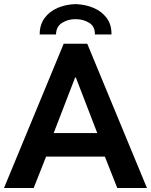

<svg xmlns="http://www.w3.org/2000/svg" viewBox="-21 -938 753 958"><path d="M-1 0 296.8 -719.7H414.4L712.2 0H564.1L487.9 -192.8L475.1 -246.1L357.6 -551H353.6L236.1 -246.1L223.3 -192.8L147.1 0ZM158.6 -156.5V-274.1H552.6V-156.5ZM355.6 -917.5Q404.4 -916 445.6 -898.7Q486.7 -881.4 511.4 -848.2Q536.1 -814.9 535.2 -766.2H452.5Q453.3 -806.1 424.1 -824.2Q394.9 -842.4 355.6 -842.4Q317.8 -842.4 288.5 -823.8Q259.1 -805.2 258.6 -766.2H177Q177 -814.9 201.6 -848.2Q226.2 -881.4 266.8 -898.7Q307.4 -916 355.6 -917.5Z"/></svg>

Font: Reddit Sans
Style: Regular
Weight: 400
Designer: Stephen Hutchings
Foundry: Reddit
Version: Version 1.014